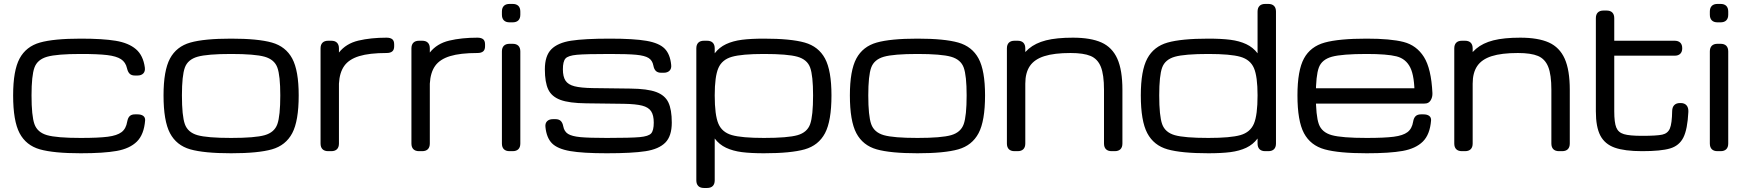

<svg xmlns="http://www.w3.org/2000/svg" viewBox="-20 -770 8886 978"><path d="M46.9 -284.2Q46.9 -410.6 79.8 -471.9Q112.8 -533.2 183.3 -553.2Q253.9 -573.2 391.1 -573.2Q503.4 -573.2 569.3 -562.3Q635.3 -551.3 672.4 -519.5Q709.5 -487.8 717.8 -425.8Q720.2 -406.7 710 -396Q699.7 -385.3 680.2 -385.3H667.5Q649.9 -385.3 640.6 -394.3Q631.3 -403.3 627 -421.9Q620.1 -453.1 596.4 -468.5Q572.8 -483.9 525.6 -489.5Q478.5 -495.1 391.1 -495.1Q270 -495.1 220.2 -481Q170.4 -466.8 155.5 -425.8Q140.6 -384.8 140.6 -284.2Q140.6 -179.7 155.5 -137.7Q170.4 -95.7 219.7 -81.5Q269 -67.4 391.1 -67.4Q481.9 -67.4 529.1 -73.5Q576.2 -79.6 599.1 -96.9Q622.1 -114.3 627.9 -150.4Q628.9 -156.2 629.9 -158.7Q633.8 -173.3 642.8 -180.4Q651.9 -187.5 668 -187.5H680.2Q699.7 -187.5 710 -179.4Q720.2 -171.4 719.2 -156.2Q713.4 -84.5 677.2 -48.8Q641.1 -13.2 574.7 -1.2Q508.3 10.7 391.1 10.7Q253.4 10.7 183.1 -9.3Q112.8 -29.3 79.8 -91.6Q46.9 -153.8 46.9 -284.2Z M813 -284.2Q813 -410.6 845.9 -471.9Q878.9 -533.2 949.5 -553.2Q1020 -573.2 1157.2 -573.2Q1294.4 -573.2 1365 -553.2Q1435.5 -533.2 1468.5 -471.9Q1501.5 -410.6 1501.5 -284.2Q1501.5 -153.8 1468.5 -91.6Q1435.5 -29.3 1365.2 -9.3Q1294.9 10.7 1157.2 10.7Q1019.5 10.7 949.2 -9.3Q878.9 -29.3 845.9 -91.6Q813 -153.8 813 -284.2ZM1157.2 -495.1Q1036.1 -495.1 986.3 -481Q936.5 -466.8 921.6 -425.8Q906.7 -384.8 906.7 -284.2Q906.7 -179.7 921.6 -137.7Q936.5 -95.7 985.8 -81.5Q1035.2 -67.4 1157.2 -67.4Q1279.3 -67.4 1328.6 -81.5Q1377.9 -95.7 1392.8 -137.7Q1407.7 -179.7 1407.7 -284.2Q1407.7 -384.8 1392.8 -425.8Q1377.9 -466.8 1328.1 -481Q1278.3 -495.1 1157.2 -495.1Z M1612.8 -39.1V-523.4Q1612.8 -542.5 1622.8 -552.5Q1632.8 -562.5 1651.9 -562.5H1667.5Q1686.5 -562.5 1696.5 -552.5Q1706.5 -542.5 1706.5 -523.4V-39.1Q1706.5 -20 1696.5 -10Q1686.5 0 1667.5 0H1651.9Q1632.8 0 1622.8 -10Q1612.8 -20 1612.8 -39.1ZM1948.7 -500Q1861.3 -500 1809.6 -484.1Q1757.8 -468.3 1733.6 -434.3Q1709.5 -400.4 1706.5 -343.8V-502.4Q1742.7 -548.3 1805.7 -563.2Q1868.7 -578.1 1948.7 -578.1Q1968.3 -578.1 1978 -570.3Q1987.8 -562.5 1987.8 -543.9V-534.2Q1987.8 -516.1 1978 -508.1Q1968.3 -500 1948.7 -500Z M2075.7 -39.1V-523.4Q2075.7 -542.5 2085.7 -552.5Q2095.7 -562.5 2114.7 -562.5H2130.4Q2149.4 -562.5 2159.4 -552.5Q2169.4 -542.5 2169.4 -523.4V-39.1Q2169.4 -20 2159.4 -10Q2149.4 0 2130.4 0H2114.7Q2095.7 0 2085.7 -10Q2075.7 -20 2075.7 -39.1ZM2411.6 -500Q2324.2 -500 2272.5 -484.1Q2220.7 -468.3 2196.5 -434.3Q2172.4 -400.4 2169.4 -343.8V-502.4Q2205.6 -548.3 2268.6 -563.2Q2331.5 -578.1 2411.6 -578.1Q2431.2 -578.1 2440.9 -570.3Q2450.7 -562.5 2450.7 -543.9V-534.2Q2450.7 -516.1 2440.9 -508.1Q2431.2 -500 2411.6 -500Z M2575.7 -546.9H2591.3Q2610.4 -546.9 2620.4 -536.9Q2630.4 -526.9 2630.4 -507.8V-39.1Q2630.4 -20 2620.4 -10Q2610.4 0 2591.3 0H2575.7Q2556.6 0 2546.6 -10Q2536.6 -20 2536.6 -39.1V-507.8Q2536.6 -526.9 2546.6 -536.9Q2556.6 -546.9 2575.7 -546.9ZM2575.7 -750H2591.3Q2610.4 -750 2620.4 -740Q2630.4 -730 2630.4 -710.9V-695.3Q2630.4 -676.3 2620.4 -666.3Q2610.4 -656.2 2591.3 -656.2H2575.7Q2556.6 -656.2 2546.6 -666.3Q2536.6 -676.3 2536.6 -695.3V-710.9Q2536.6 -730 2546.6 -740Q2556.6 -750 2575.7 -750Z M2758.3 -123.5Q2756.3 -142.1 2766.8 -152.6Q2777.3 -163.1 2796.9 -163.1H2809.1Q2826.7 -163.1 2836.2 -154.1Q2845.7 -145 2849.1 -126.5Q2854 -100.1 2873.5 -87.9Q2893.1 -75.7 2936.5 -71.5Q2980 -67.4 3070.8 -67.4Q3193.4 -67.4 3238.5 -71.5Q3283.7 -75.7 3296.9 -90.6Q3310.1 -105.5 3310.1 -145.5Q3310.1 -183.1 3296.6 -203.4Q3283.2 -223.6 3251 -231.9Q3218.8 -240.2 3158.7 -241.2L2965.8 -243.7Q2879.4 -244.6 2834.7 -261.2Q2790 -277.8 2772.7 -314.2Q2755.4 -350.6 2755.4 -417Q2755.4 -485.8 2788.3 -519Q2821.3 -552.2 2889.2 -562.7Q2957 -573.2 3086.4 -573.2Q3209 -573.2 3273.2 -562Q3337.4 -550.8 3365.5 -522.5Q3393.6 -494.1 3398.9 -439Q3400.9 -420.4 3390.4 -409.9Q3379.9 -399.4 3360.4 -399.4H3348.1Q3330.6 -399.4 3321 -408.4Q3311.5 -417.5 3308.1 -436Q3303.2 -462.4 3283.7 -474.6Q3264.2 -486.8 3220.7 -491Q3177.2 -495.1 3086.4 -495.1Q2963.9 -495.1 2918.7 -491Q2873.5 -486.8 2860.4 -471.9Q2847.2 -457 2847.2 -417Q2847.2 -379.4 2860.6 -359.1Q2874 -338.9 2906.2 -330.6Q2938.5 -322.3 2998.5 -321.3L3191.4 -318.8Q3277.8 -317.9 3322.5 -301.3Q3367.2 -284.7 3384.5 -248.3Q3401.9 -211.9 3401.9 -145.5Q3401.9 -76.7 3368.9 -43.5Q3335.9 -10.3 3268.1 0.2Q3200.2 10.7 3070.8 10.7Q2948.2 10.7 2884 -0.5Q2819.8 -11.7 2791.7 -40Q2763.7 -68.4 2758.3 -123.5Z M3620.6 -64.5V-498.5Q3643.6 -528.8 3678.5 -545.2Q3713.4 -561.5 3759.3 -567.4Q3805.2 -573.2 3871.1 -573.2Q4008.3 -573.2 4078.9 -553.2Q4149.4 -533.2 4182.4 -471.9Q4215.3 -410.6 4215.3 -284.2Q4215.3 -153.8 4182.4 -91.6Q4149.4 -29.3 4079.1 -9.3Q4008.8 10.7 3871.1 10.7Q3804.7 10.7 3759 4.9Q3713.4 -1 3678.5 -17.3Q3643.6 -33.7 3620.6 -64.5ZM3871.1 -67.4Q3993.2 -67.4 4042.5 -81.5Q4091.8 -95.7 4106.7 -137.7Q4121.6 -179.7 4121.6 -284.2Q4121.6 -384.8 4106.7 -425.8Q4091.8 -466.8 4042 -481Q3992.2 -495.1 3871.1 -495.1Q3758.8 -495.1 3708.3 -480.7Q3657.7 -466.3 3639.2 -423.3Q3620.6 -380.4 3620.6 -284.2Q3620.6 -184.1 3639.2 -140.1Q3657.7 -96.2 3708 -81.8Q3758.3 -67.4 3871.1 -67.4ZM3620.6 -523.4V148.4Q3620.6 167.5 3610.6 177.5Q3600.6 187.5 3581.5 187.5H3565.9Q3546.9 187.5 3536.9 177.5Q3526.9 167.5 3526.9 148.4V-523.4Q3526.9 -542.5 3536.9 -552.5Q3546.9 -562.5 3565.9 -562.5H3581.5Q3600.6 -562.5 3610.6 -552.5Q3620.6 -542.5 3620.6 -523.4Z M4309.1 -284.2Q4309.1 -410.6 4342 -471.9Q4375 -533.2 4445.6 -553.2Q4516.1 -573.2 4653.3 -573.2Q4790.5 -573.2 4861.1 -553.2Q4931.6 -533.2 4964.6 -471.9Q4997.6 -410.6 4997.6 -284.2Q4997.6 -153.8 4964.6 -91.6Q4931.6 -29.3 4861.3 -9.3Q4791 10.7 4653.3 10.7Q4515.6 10.7 4445.3 -9.3Q4375 -29.3 4342 -91.6Q4309.1 -153.8 4309.1 -284.2ZM4653.3 -495.1Q4532.2 -495.1 4482.4 -481Q4432.6 -466.8 4417.7 -425.8Q4402.8 -384.8 4402.8 -284.2Q4402.8 -179.7 4417.7 -137.7Q4432.6 -95.7 4481.9 -81.5Q4531.2 -67.4 4653.3 -67.4Q4775.4 -67.4 4824.7 -81.5Q4874 -95.7 4888.9 -137.7Q4903.8 -179.7 4903.8 -284.2Q4903.8 -384.8 4888.9 -425.8Q4874 -466.8 4824.2 -481Q4774.4 -495.1 4653.3 -495.1Z M5108.9 -39.1V-523.4Q5108.9 -542.5 5118.9 -552.5Q5128.9 -562.5 5147.9 -562.5H5163.6Q5182.6 -562.5 5192.6 -552.5Q5202.6 -542.5 5202.6 -523.4V-39.1Q5202.6 -20 5192.6 -10Q5182.6 0 5163.6 0H5147.9Q5128.9 0 5118.9 -10Q5108.9 -20 5108.9 -39.1ZM5603.5 -39.1V-312.5Q5603.5 -389.6 5587.4 -429.7Q5571.3 -469.7 5535.4 -484.9Q5499.5 -500 5433.1 -500Q5349.6 -500 5299.3 -483.9Q5249 -467.8 5225.8 -433.6Q5202.6 -399.4 5202.6 -343.8L5161.6 -443.8Q5186 -492.7 5220.2 -521.7Q5254.4 -550.8 5308.1 -564.5Q5361.8 -578.1 5444.8 -578.1Q5536.1 -578.1 5590.8 -553.5Q5645.5 -528.8 5671.4 -470.9Q5697.3 -413.1 5697.3 -312.5V-39.1Q5697.3 -20 5687.3 -10Q5677.2 0 5658.2 0H5642.6Q5623.5 0 5613.5 -10Q5603.5 -20 5603.5 -39.1Z M5791 -284.2Q5791 -410.6 5824 -471.9Q5856.9 -533.2 5927.5 -553.2Q5998 -573.2 6135.3 -573.2Q6201.2 -573.2 6247.1 -567.4Q6293 -561.5 6327.9 -545.2Q6362.8 -528.8 6385.7 -498.5V-64.5Q6362.8 -33.7 6327.9 -17.3Q6293 -1 6247.3 4.9Q6201.7 10.7 6135.3 10.7Q5997.6 10.7 5927.2 -9.3Q5856.9 -29.3 5824 -91.6Q5791 -153.8 5791 -284.2ZM6135.3 -495.1Q6014.2 -495.1 5964.4 -481Q5914.6 -466.8 5899.7 -425.8Q5884.8 -384.8 5884.8 -284.2Q5884.8 -179.7 5899.7 -137.7Q5914.6 -95.7 5963.9 -81.5Q6013.2 -67.4 6135.3 -67.4Q6248 -67.4 6298.3 -81.8Q6348.6 -96.2 6367.2 -140.1Q6385.7 -184.1 6385.7 -284.2Q6385.7 -380.4 6367.2 -423.3Q6348.6 -466.3 6298.1 -480.7Q6247.6 -495.1 6135.3 -495.1ZM6385.7 -39.1V-710.9Q6385.7 -730 6395.8 -740Q6405.8 -750 6424.8 -750H6440.4Q6459.5 -750 6469.5 -740Q6479.5 -730 6479.5 -710.9V-39.1Q6479.5 -20 6469.5 -10Q6459.5 0 6440.4 0H6424.8Q6405.8 0 6395.8 -10Q6385.7 -20 6385.7 -39.1Z M6588.9 -284.2Q6588.9 -411.1 6622.1 -472.2Q6655.3 -533.2 6727.8 -553.2Q6800.3 -573.2 6941.4 -573.2Q7063.5 -573.2 7129.6 -556.2Q7195.8 -539.1 7233.2 -479.7Q7270.5 -420.4 7276.4 -295.9Q7277.3 -274.9 7267.3 -258.8Q7257.3 -242.7 7238.8 -242.7H7226.1Q7213.9 -242.7 7204.6 -246.8Q7195.3 -251 7190.4 -259.3Q7185.5 -267.6 7185.5 -279.3Q7186 -380.4 7163.8 -425.5Q7141.6 -470.7 7093.5 -482.9Q7045.4 -495.1 6941.4 -495.1Q6815.9 -495.1 6764.4 -481Q6712.9 -466.8 6697.8 -425.8Q6682.6 -384.8 6682.6 -284.2Q6682.6 -179.7 6697.8 -137.7Q6712.9 -95.7 6763.9 -81.5Q6814.9 -67.4 6941.4 -67.4Q7032.2 -67.4 7079.3 -73.5Q7126.5 -79.6 7149.4 -96.9Q7172.4 -114.3 7178.2 -150.4Q7181.2 -168.9 7190.7 -178.2Q7200.2 -187.5 7218.3 -187.5H7230.5Q7250 -187.5 7260.3 -179.4Q7270.5 -171.4 7269.5 -156.2Q7263.7 -84.5 7227.5 -48.8Q7191.4 -13.2 7125 -1.2Q7058.6 10.7 6941.4 10.7Q6799.3 10.7 6727.3 -9.3Q6655.3 -29.3 6622.1 -91.6Q6588.9 -153.8 6588.9 -284.2ZM6649.4 -320.3H7232.4Q7245.1 -320.3 7253.9 -315.9Q7262.7 -311.5 7267.1 -302.7Q7271.5 -293.9 7271.5 -281.2Q7271.5 -277.3 7270.5 -271.5Q7269 -262.2 7264.2 -255.6Q7259.3 -249 7251.2 -245.6Q7243.2 -242.2 7232.4 -242.2H6649.4Q6636.7 -242.2 6627.9 -246.6Q6619.1 -251 6614.7 -259.8Q6610.4 -268.6 6610.4 -281.2Q6610.4 -293.9 6614.7 -302.7Q6619.1 -311.5 6627.9 -315.9Q6636.7 -320.3 6649.4 -320.3Z M7387.7 -39.1V-523.4Q7387.7 -542.5 7397.7 -552.5Q7407.7 -562.5 7426.8 -562.5H7442.4Q7461.4 -562.5 7471.4 -552.5Q7481.4 -542.5 7481.4 -523.4V-39.1Q7481.4 -20 7471.4 -10Q7461.4 0 7442.4 0H7426.8Q7407.7 0 7397.7 -10Q7387.7 -20 7387.7 -39.1ZM7882.3 -39.1V-312.5Q7882.3 -389.6 7866.2 -429.7Q7850.1 -469.7 7814.2 -484.9Q7778.3 -500 7711.9 -500Q7628.4 -500 7578.1 -483.9Q7527.8 -467.8 7504.6 -433.6Q7481.4 -399.4 7481.4 -343.8L7440.4 -443.8Q7464.8 -492.7 7499 -521.7Q7533.2 -550.8 7586.9 -564.5Q7640.6 -578.1 7723.6 -578.1Q7814.9 -578.1 7869.6 -553.5Q7924.3 -528.8 7950.2 -470.9Q7976.1 -413.1 7976.1 -312.5V-39.1Q7976.1 -20 7966.1 -10Q7956.1 0 7937 0H7921.4Q7902.3 0 7892.3 -10Q7882.3 -20 7882.3 -39.1Z M8108.9 -203.1V-677.2Q8108.9 -696.3 8118.9 -706.3Q8128.9 -716.3 8147.9 -716.3H8163.6Q8182.6 -716.3 8192.6 -706.3Q8202.6 -696.3 8202.6 -677.2V-562.5H8509.8Q8528.8 -562.5 8538.8 -552.7Q8548.8 -543 8548.8 -524.4V-523.9Q8548.8 -505.9 8538.8 -496.1Q8528.8 -486.3 8509.8 -486.3H8202.6V-203.1Q8202.6 -146 8212.9 -120.6Q8223.1 -95.2 8251.7 -86.7Q8280.3 -78.1 8344.7 -78.1Q8418.9 -78.1 8447 -84.2Q8475.1 -90.3 8485.8 -115.2Q8496.6 -140.1 8497.6 -204.6Q8498 -224.1 8508.3 -234.6Q8518.6 -245.1 8537.1 -245.1H8541.5Q8560.5 -245.1 8570.8 -233.4Q8581.1 -221.7 8580.1 -200.2Q8575.7 -111.3 8554.7 -69.6Q8533.7 -27.8 8487.1 -13.9Q8440.4 0 8344.7 0Q8255.9 0 8205.3 -17.8Q8154.8 -35.6 8131.8 -79.3Q8108.9 -123 8108.9 -203.1Z M8728.5 -546.9H8744.1Q8763.2 -546.9 8773.2 -536.9Q8783.2 -526.9 8783.2 -507.8V-39.1Q8783.2 -20 8773.2 -10Q8763.2 0 8744.1 0H8728.5Q8709.5 0 8699.5 -10Q8689.5 -20 8689.5 -39.1V-507.8Q8689.5 -526.9 8699.5 -536.9Q8709.5 -546.9 8728.5 -546.9ZM8728.5 -750H8744.1Q8763.2 -750 8773.2 -740Q8783.2 -730 8783.2 -710.9V-695.3Q8783.2 -676.3 8773.2 -666.3Q8763.2 -656.2 8744.1 -656.2H8728.5Q8709.5 -656.2 8699.5 -666.3Q8689.5 -676.3 8689.5 -695.3V-710.9Q8689.5 -730 8699.5 -740Q8709.5 -750 8728.5 -750Z"/></svg>

Font: Gyrochrome
Style: Regular
Weight: 400
Designer: David Moles
Foundry: David Moles
Version: Version 1.005;Glyphs 3.2.3 (3260)